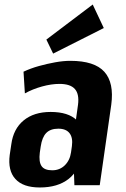

<svg xmlns="http://www.w3.org/2000/svg" viewBox="-20 -819 555 849"><path d="M302 -192 325 -356Q331 -403 311 -425.5Q291 -448 243 -448Q207 -448 165.5 -436.5Q124 -425 90 -406L84 -502Q116 -517 152 -527Q188 -537 224 -543.5Q260 -550 291 -550Q398 -550 441.5 -501.5Q485 -453 472 -356L421 0H309ZM156 10Q82 10 48 -27.5Q14 -65 23 -134L30 -181Q39 -249 84.5 -286.5Q130 -324 204 -324Q282 -324 319.5 -287.5Q357 -251 348 -182L341 -135Q331 -65 283 -27.5Q235 10 156 10ZM211 -66Q244 -66 266.5 -88Q289 -110 294 -145L298 -173Q303 -210 287.5 -230Q272 -250 238 -250Q203 -250 184.5 -231Q166 -212 160 -171L156 -144Q151 -104 163.5 -85Q176 -66 211 -66ZM439 -695 215 -582 185 -644 390 -799Z"/></svg>

Font: Pathway Extreme Condensed
Style: Bold Italic
Weight: 700
Width: 3
Italic angle: -8°
Version: Version 1.001;gftools[0.9.26]